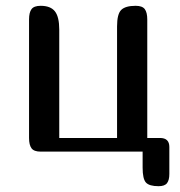

<svg xmlns="http://www.w3.org/2000/svg" viewBox="-20 -522 618 661"><path d="M80 -47V-455Q80 -479 88.5 -490.5Q97 -502 120 -502Q154 -502 169 -483Q184 -464 184 -420V-47H383V-431Q383 -474 397.5 -488Q412 -502 447 -502Q470 -502 478.5 -490.5Q487 -479 487 -455V-47H531Q563 -47 563 -16V77Q563 98 555 108.5Q547 119 526 119Q494 119 482.5 106.5Q471 94 471 55V0H120Q97 0 88.5 -11.5Q80 -23 80 -47Z"/></svg>

Font: Marmelad for Arash.Academy
Style: Regular
Weight: 400
Designer: Manvel Shmavonyan
Foundry: Cyreal
Version: Version 1.110;Glyphs 3.2 (3202)